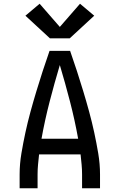

<svg xmlns="http://www.w3.org/2000/svg" viewBox="-20 -1007 640 1027"><path d="M85 0V-74Q85 -130 94.5 -186.5Q104 -243 116 -298.5Q128 -354 143 -409Q158 -464 174.5 -518.5Q191 -573 208.5 -627Q226 -681 245 -735H355Q374 -681 391.5 -627Q409 -573 425.5 -518.5Q442 -464 457 -409Q472 -354 484 -298.5Q496 -243 505.5 -186.5Q515 -130 515 -74V0H419V-74Q419 -100 416.5 -127Q414 -154 411 -181H189Q186 -154 183.5 -127Q181 -100 181 -74V0ZM202 -265H398Q380 -365 354.5 -463.5Q329 -562 300 -659Q271 -562 245.5 -463.5Q220 -365 202 -265ZM247 -802 116 -923 192 -987 300 -863 408 -987 484 -923 353 -802Z"/></svg>

Font: Iosevka Curly Medium Extended
Style: Regular
Weight: 500
Width: 7
Monospace: yes
Designer: Belleve Invis
Foundry: Belleve Invis
Version: Version 11.1.0; ttfautohint (v1.8.3)